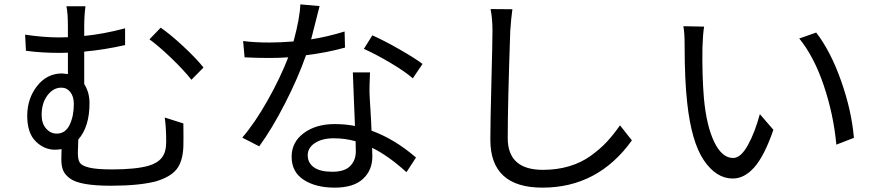

<svg xmlns="http://www.w3.org/2000/svg" viewBox="-20 -819 4040 885"><path d="M171.9 -289.1Q171.9 -250 192.4 -226.6Q212.9 -203.1 241.2 -203.1Q281.2 -203.1 300.8 -243.2Q320.3 -283.2 320.3 -339.8Q320.3 -374 304.2 -394.5Q288.1 -415 262.7 -415Q225.6 -415 198.7 -379.4Q171.9 -343.8 171.9 -289.1ZM739.3 -277.3 825.2 -250Q826.2 -172.9 825.2 -142.6Q822.3 -73.2 793 -37.6Q763.7 -2 696.3 17.6Q618.2 37.1 491.2 37.1Q418.9 37.1 372.1 28.8Q325.2 20.5 302.2 3.4Q279.3 -13.7 271 -33.7Q262.7 -53.7 262.7 -84Q262.7 -92.8 263.2 -108.9Q263.7 -125 263.7 -131.8Q250 -128.9 233.4 -128.9Q183.6 -128.9 144.5 -167.5Q105.5 -206.1 105.5 -285.2Q105.5 -364.3 150.9 -422.4Q196.3 -480.5 266.6 -480.5Q269.5 -480.5 293 -477.5V-576.2Q281.2 -575.2 257.8 -575.2Q169.9 -575.2 99.6 -585L95.7 -659.2Q180.7 -646.5 252.9 -646.5Q279.3 -646.5 293 -647.5V-696.3Q293 -759.8 286.1 -790H374Q368.2 -747.1 368.2 -696.3V-653.3Q458 -662.1 556.6 -688.5V-611.3Q462.9 -589.8 368.2 -581.1V-431.6Q392.6 -393.6 392.6 -343.8Q392.6 -234.4 340.8 -175.8Q338.9 -132.8 338.9 -113.3Q338.9 -83 348.1 -68.8Q357.4 -54.7 391.6 -46.4Q425.8 -38.1 496.1 -38.1Q604.5 -38.1 664.1 -54.7Q705.1 -66.4 725.6 -91.8Q746.1 -117.2 746.1 -165Q746.1 -230.5 739.3 -277.3ZM668.9 -637.7 720.7 -691.4Q763.7 -662.1 824.2 -606Q884.8 -549.8 918 -507.8L862.3 -451.2Q827.1 -496.1 769 -551.8Q710.9 -607.4 668.9 -637.7Z M1927.7 -524.4 1882.8 -458Q1845.7 -490.2 1778.8 -529.8Q1711.9 -569.3 1657.2 -593.8L1696.3 -656.2Q1751 -631.8 1821.8 -591.3Q1892.6 -550.8 1927.7 -524.4ZM1568.4 -673.8 1570.3 -599.6Q1486.3 -576.2 1390.6 -564.5Q1353.5 -459 1293.5 -341.8Q1233.4 -224.6 1174.8 -144.5L1096.7 -184.6Q1155.3 -252.9 1213.9 -356.9Q1272.5 -460.9 1308.6 -554.7Q1264.6 -551.8 1221.7 -551.8Q1163.1 -551.8 1107.4 -554.7L1100.6 -629.9Q1152.3 -623 1222.7 -623Q1269.5 -623 1333 -627.9Q1362.3 -736.3 1364.3 -798.8L1453.1 -791Q1449.2 -777.3 1436 -723.6Q1422.9 -669.9 1414.1 -637.7Q1489.3 -649.4 1568.4 -673.8ZM1620.1 -121.1Q1620.1 -150.4 1619.1 -168Q1570.3 -181.6 1518.6 -181.6Q1464.8 -181.6 1431.6 -159.7Q1398.4 -137.7 1398.4 -103.5Q1398.4 -68.4 1426.8 -47.9Q1455.1 -27.3 1511.7 -27.3Q1568.4 -27.3 1594.2 -53.7Q1620.1 -80.1 1620.1 -121.1ZM1606.4 -485.4H1685.5Q1682.6 -418 1683.1 -395.5Q1683.6 -373 1687.5 -313.5Q1691.4 -253.9 1692.4 -216.8Q1799.8 -177.7 1897.5 -92.8L1853.5 -25.4Q1769.5 -101.6 1695.3 -137.7Q1696.3 -123 1696.3 -97.7Q1696.3 -34.2 1652.8 5.9Q1609.4 45.9 1522.5 45.9Q1435.5 45.9 1379.9 9.8Q1324.2 -26.4 1324.2 -96.7Q1324.2 -164.1 1380.4 -205.6Q1436.5 -247.1 1522.5 -247.1Q1572.3 -247.1 1616.2 -238.3Q1615.2 -269.5 1611.3 -357.9Q1607.4 -446.3 1606.4 -485.4Z M2241.2 -777.3 2341.8 -776.4Q2335.9 -735.4 2332 -676.8Q2320.3 -339.8 2320.3 -182.6Q2320.3 -36.1 2482.4 -36.1Q2547.9 -36.1 2603.5 -52.7Q2659.2 -69.3 2702.6 -100.6Q2746.1 -131.8 2776.9 -165Q2807.6 -198.2 2837.9 -241.2L2892.6 -171.9Q2736.3 45.9 2480.5 45.9Q2240.2 45.9 2240.2 -174.8Q2240.2 -253.9 2245.1 -441.4Q2250 -628.9 2250 -676.8Q2250 -733.4 2241.2 -777.3Z M3225.6 -696.3Q3219.7 -662.1 3217.8 -599.6Q3215.8 -471.7 3224.6 -366.2Q3236.3 -239.3 3272 -165Q3307.6 -90.8 3359.4 -90.8Q3394.5 -90.8 3427.2 -149.9Q3460 -209 3482.4 -293L3544.9 -220.7Q3502.9 -99.6 3457 -47.9Q3411.1 3.9 3357.4 3.9Q3281.2 3.9 3224.1 -80.6Q3167 -165 3147.5 -345.7Q3135.7 -449.2 3135.7 -610.4Q3135.7 -668.9 3129.9 -698.2ZM3742.2 -668.9Q3808.6 -583 3856.9 -446.3Q3905.3 -309.6 3916 -183.6L3835 -152.3Q3822.3 -291 3777.3 -424.3Q3732.4 -557.6 3664.1 -641.6Z"/></svg>

Font: GenYoGothic TW TTF Regular
Style: Regular
Weight: 400
Version: Version 1.300